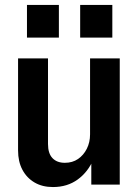

<svg xmlns="http://www.w3.org/2000/svg" viewBox="-20 -746 562 776"><path d="M194 10Q151 10 119.5 -8.5Q88 -27 70.5 -60Q53 -93 53 -138V-510H174V-164Q174 -126 192 -107Q210 -88 242 -88Q273 -88 295.5 -103.5Q318 -119 331 -145Q344 -171 344 -203L358 -103Q336 -51 294 -20.5Q252 10 194 10ZM349 0V-107H344V-510H464V0ZM304 -594V-726H434V-594ZM89 -594V-726H218V-594Z"/></svg>

Font: Instrument Sans SemiCondensed SemiBold
Style: Regular
Weight: 600
Width: 4
Designer: Rodrigo Fuenzalida
Foundry: fragTYPE
Version: Version 1.000;gftools[0.9.28]